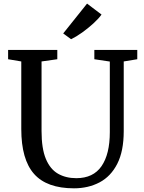

<svg xmlns="http://www.w3.org/2000/svg" viewBox="-20 -1014 780 1042"><path d="M381.5 8Q234 8 164.8 -70.2Q95.5 -148.5 95.5 -313.5V-680.5L24 -692.5V-743H291V-692.5L205.5 -680.5V-303Q205.5 -208 228.8 -152Q252 -96 294.5 -71.5Q337 -47 394 -47Q486 -47 531 -112.2Q576 -177.5 576 -297V-680L492 -692.5V-743H725V-692.5L651.5 -680.5V-302.5Q651.5 -194 616.5 -125.2Q581.5 -56.5 520.2 -24.2Q459 8 381.5 8ZM366.5 -801.5H365.5L323 -832.5L452.5 -994.5L531 -935Q515.5 -913 486.8 -886.8Q458 -860.5 425.8 -837.5Q393.5 -814.5 366.5 -801.5Z"/></svg>

Font: Merriweather
Style: Regular
Weight: 400
Designer: Eben Sorkin
Foundry: Eben Sorkin
Version: Version 2.100; ttfautohint (v1.7.19-72a1) -l 8 -r 50 -G 200 